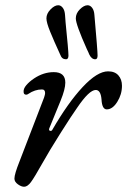

<svg xmlns="http://www.w3.org/2000/svg" viewBox="-20 -696 485 732"><path d="M35 -15Q35 -24 40 -40.5Q45 -57 53 -77L148 -324Q152 -336 152 -341Q152 -355 140 -355Q113 -355 88 -338Q84 -335 80 -335Q70 -335 70 -346Q69 -358 80.5 -371.5Q92 -385 110 -397Q146 -421 185 -421Q229 -421 229 -381Q229 -356 211 -312L168 -207L167 -203Q167 -197 173 -197Q178 -197 180 -202Q239 -304 295 -364Q351 -424 392 -424Q418 -424 431.5 -408.5Q445 -393 445 -369Q445 -336 427 -307.5Q409 -279 387 -279Q369 -279 367 -317Q364 -353 345 -353Q320 -353 274 -285Q254 -257 211 -189Q168 -121 140 -71Q112 -21 98.5 -2.5Q85 16 72 16Q61 16 48 6.5Q35 -3 35 -15ZM209 -489Q186 -539 171.5 -574.5Q157 -610 157 -626Q157 -644 172.5 -660Q188 -676 202 -676Q212 -676 219.5 -666Q227 -656 228 -638L230 -611Q241 -503 241 -484Q241 -477 238.5 -473.5Q236 -470 232 -470Q224 -470 218.5 -474Q213 -478 209 -489ZM320 -489Q318 -495 311 -509Q269 -603 269 -626Q269 -645 284.5 -660.5Q300 -676 314 -676Q324 -676 331.5 -666Q339 -656 340 -638Q352 -503 352 -484Q352 -470 343 -470Q329 -470 320 -489Z"/></svg>

Font: EB Garamond Medium
Style: Italic
Weight: 500
Italic angle: -17.2°
Designer: Georg Duffner and Octavio Pardo
Foundry: Georg Duffner
Version: Version 1.000